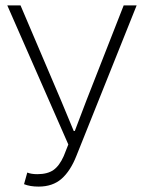

<svg xmlns="http://www.w3.org/2000/svg" viewBox="-20 -679 531 711"><path d="M123 12Q91 12 69 3L81 -40Q96 -34 118 -34Q156 -34 178 -49.5Q200 -65 216 -101L233 -144L7 -659H56L206 -307L253 -194H257L300 -307L438 -659H486L263 -102Q241 -46 208 -17Q175 12 123 12Z"/></svg>

Font: Toshiba Sans Light
Style: Regular
Weight: 300
Designer: Paul D. Hunt
Foundry: Toshiba Corporation
Version: Version 2.020;PS 2.0;hotconv 1.0.86;makeotf.lib2.5.63406